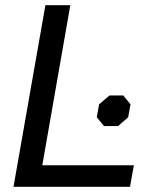

<svg xmlns="http://www.w3.org/2000/svg" viewBox="-20 -720 595 740"><path d="M155 -700H251L143 -83H496L481 0H32ZM353 -268 362 -318 402 -352H455L483 -318L474 -268L435 -234H381Z"/></svg>

Font: Chakra Petch Medium
Style: Italic
Weight: 500
Italic angle: -10°
Designer: Katatrad Aksorn Co.,Ltd.
Foundry: Cadson Demak Co.,Ltd.
Version: Version 1.000; ttfautohint (v1.6)